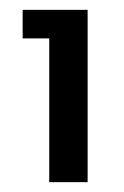

<svg xmlns="http://www.w3.org/2000/svg" viewBox="-20 -720 251 390"><path d="M80 -642H26V-700H158V-350H80Z"/></svg>

Font: Albert Sans Medium
Style: Regular
Weight: 500
Designer: Andreas Rasmussen
Foundry: a.Foundry
Version: Version 1.025